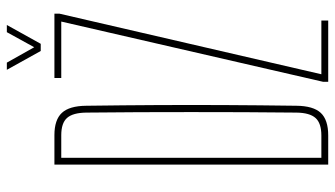

<svg xmlns="http://www.w3.org/2000/svg" viewBox="-229 -750 979 561"><g transform="rotate(-90 260.5 -469.5)"><path d="M60 0V-800H146Q191 -800 211.2 -778.2Q231.5 -756.5 232 -707Q233.5 -597 234 -498.2Q234.5 -399.5 234 -301Q233.5 -202.5 232 -93Q231.5 -43.5 211.2 -21.8Q191 0 145 0ZM80 -20H145Q181 -20 196.2 -37Q211.5 -54 212 -93Q213 -170 213.2 -246.8Q213.5 -323.5 213.5 -400Q213.5 -476.5 213.2 -553.2Q213 -630 212 -707Q211.5 -746 196.5 -763Q181.5 -780 146 -780H80ZM302 0V-15L478 -780H313V-800H501V-785L324 -20H481V0ZM392 -840 337 -939H358L403 -859L447 -939H468L413 -840Z"/></g></svg>

Font: Big Shoulders Display SC Thin
Style: Regular
Weight: 100
Designer: Patric King
Foundry: XO Type Co
Version: Version 2.002